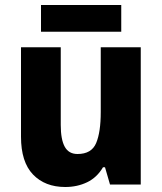

<svg xmlns="http://www.w3.org/2000/svg" viewBox="-20 -738 648 768"><path d="M543 -549V0H420L400 -69H392Q368 -28 328.5 -9Q289 10 241 10Q160 10 112 -40Q64 -90 64 -191V-549H223V-238Q223 -180 239 -151Q255 -122 290 -122Q346 -122 364.5 -165.5Q383 -209 383 -290V-549ZM465 -718V-611H144V-718Z"/></svg>

Font: Noto Sans Devanagari UI SemiCondensed ExtraBold
Style: Regular
Weight: 800
Width: 4
Designer: Jelle Bosma - Monotype Design Team
Foundry: Monotype Imaging Inc.
Version: Version 2.004; ttfautohint (v1.8.4.7-5d5b)